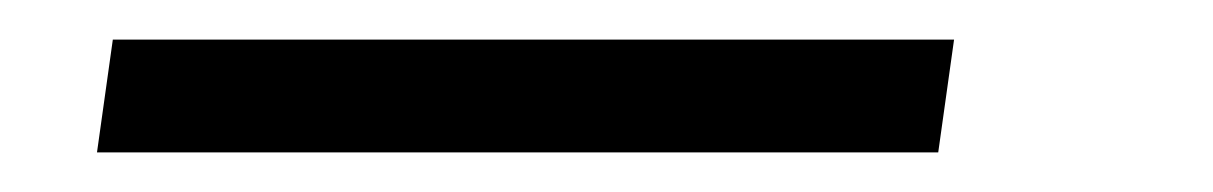

<svg xmlns="http://www.w3.org/2000/svg" viewBox="-20 -20 613 97"><path d="M29 57H454L462 0H37Z"/></svg>

Font: Mluvka Light
Style: Italic
Weight: 300
Italic angle: -8°
Designer: Modified by Jiří Krblich, Original typeface by Gumpita Rahayu
Foundry: Gumpita Rahayu & Jiří Krblich
Version: Version 2.000;Glyphs 3.1.1 (3134)